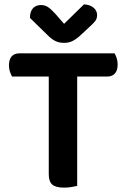

<svg xmlns="http://www.w3.org/2000/svg" viewBox="-20 -851 580 878"><path d="M504 -607Q509 -599 513.5 -585.5Q518 -572 518 -556Q518 -529 505.5 -515Q493 -501 471 -501H333V-1Q325 1 308 4Q291 7 273 7Q235 7 219 -7Q203 -21 203 -54V-501H35Q30 -510 25.5 -523Q21 -536 21 -552Q21 -580 33.5 -593.5Q46 -607 68 -607ZM364 -831Q390 -830 407 -816.5Q424 -803 424 -782Q424 -765 414.5 -753.5Q405 -742 386 -725L343 -685Q323 -668 307.5 -661.5Q292 -655 273 -655Q250 -655 233 -663.5Q216 -672 200 -688L117 -769Q117 -798 130.5 -813Q144 -828 168 -828Q184 -828 198 -819.5Q212 -811 233 -788L273 -742Z"/></svg>

Font: Baloo 2 Latin SemiBold
Style: Regular
Weight: 400
Designer: Sarang Kulkarni and Ek Type
Foundry: Ek Type
Version: Version 1.001